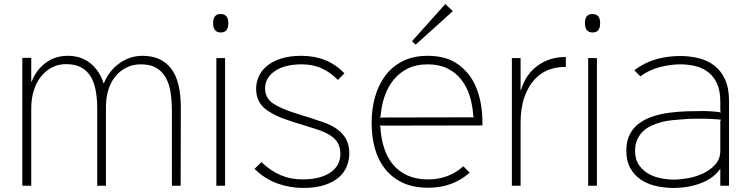

<svg xmlns="http://www.w3.org/2000/svg" viewBox="-20 -915 3697 946"><path d="M871 -384 870 0H827V-364Q827 -416 820.5 -459Q814 -502 796.5 -533Q779 -564 749.5 -581Q720 -598 674 -598Q632 -598 599.5 -580.5Q567 -563 545 -534Q523 -505 512.5 -467.5Q502 -430 502 -389V0H459V-380Q459 -429 451.5 -469.5Q444 -510 426.5 -538.5Q409 -567 379.5 -583Q350 -599 305 -599Q266 -599 234.5 -582Q203 -565 180.5 -536Q158 -507 146 -467.5Q134 -428 134 -382V0H90V-630H134V-513H136Q158 -570 204.5 -605Q251 -640 314 -640Q351 -640 380 -629Q409 -618 430.5 -599Q452 -580 467 -556Q482 -532 490 -505H492Q518 -568 569.5 -604Q621 -640 682 -640Q774 -640 822.5 -578Q871 -516 871 -384Z M1067 -846Q1105 -846 1105 -801Q1105 -755 1068 -755Q1030 -755 1030 -801Q1030 -846 1067 -846ZM1089 0H1046V-629H1089Z M1701 -159Q1701 -128 1689.5 -97.5Q1678 -67 1651.5 -43Q1625 -19 1581 -4Q1537 11 1473 11Q1407 11 1345.5 -11.5Q1284 -34 1234 -83L1268 -116Q1315 -72 1364 -51.5Q1413 -31 1470 -31Q1557 -31 1607 -64.5Q1657 -98 1657 -157Q1657 -205 1626 -233.5Q1595 -262 1528 -282Q1523 -283 1507 -288.5Q1491 -294 1472.5 -299.5Q1454 -305 1437.5 -310Q1421 -315 1416 -317Q1332 -343 1287 -378.5Q1242 -414 1242 -478Q1242 -508 1254.5 -537Q1267 -566 1294 -589Q1321 -612 1363.5 -626Q1406 -640 1466 -640Q1594 -640 1677 -554L1645 -521Q1610 -557 1566.5 -577.5Q1523 -598 1466 -598Q1382 -598 1334 -564.5Q1286 -531 1286 -480Q1286 -431 1327.5 -404Q1369 -377 1443 -355Q1448 -353 1462.5 -348.5Q1477 -344 1493.5 -339Q1510 -334 1524.5 -329Q1539 -324 1545 -322Q1590 -309 1620 -292Q1650 -275 1668 -254Q1686 -233 1693.5 -209.5Q1701 -186 1701 -159Z M2211 -860 2028 -695 2010 -712 2174 -895ZM2357 -297 1849 -296 1854 -291Q1857 -234 1872.5 -186Q1888 -138 1917 -103.5Q1946 -69 1989 -50Q2032 -31 2090 -31Q2140 -31 2184 -47.5Q2228 -64 2263 -96L2294 -64Q2252 -27 2201 -8.5Q2150 10 2091 10Q2017 10 1964.5 -14.5Q1912 -39 1877.5 -82.5Q1843 -126 1827 -184Q1811 -242 1811 -310Q1811 -378 1828 -438Q1845 -498 1879 -543Q1913 -588 1965 -614Q2017 -640 2086 -640Q2178 -640 2235 -599.5Q2292 -559 2321 -496Q2340 -454 2348.5 -407Q2357 -360 2357 -312V-310ZM2317 -337 2312 -341Q2309 -395 2294.5 -441.5Q2280 -488 2252.5 -523Q2225 -558 2184 -578Q2143 -598 2087 -598Q2031 -598 1989.5 -577.5Q1948 -557 1919.5 -522Q1891 -487 1875 -440.5Q1859 -394 1855 -341L1850 -336Z M2768 -585H2758Q2719 -585 2680.5 -570Q2642 -555 2612 -521.5Q2582 -488 2563.5 -435.5Q2545 -383 2545 -310V0H2502V-629H2545V-471H2547Q2570 -549 2629 -591.5Q2688 -634 2763 -634H2768Z M2899 -846Q2937 -846 2937 -801Q2937 -755 2900 -755Q2862 -755 2862 -801Q2862 -846 2899 -846ZM2921 0H2878V-629H2921Z M3572 -418V0H3529V-81H3527Q3495 -36 3433 -12.5Q3371 11 3299 11Q3252 11 3210 1Q3168 -9 3136 -31Q3104 -53 3085 -87.5Q3066 -122 3066 -172Q3066 -220 3083 -253Q3100 -286 3129.5 -307.5Q3159 -329 3197 -341.5Q3235 -354 3277 -359.5Q3319 -365 3362 -366.5Q3405 -368 3443 -368Q3464 -368 3490.5 -366Q3517 -364 3534 -361L3529 -366V-415Q3529 -468 3513 -503Q3497 -538 3470 -559Q3443 -580 3407.5 -589Q3372 -598 3332 -598Q3284 -598 3231.5 -584.5Q3179 -571 3135 -539L3105 -569Q3158 -608 3214 -623.5Q3270 -639 3332 -639Q3380 -639 3423.5 -628Q3467 -617 3500 -591.5Q3533 -566 3552.5 -523.5Q3572 -481 3572 -418ZM3534 -325Q3526 -326 3515.5 -327Q3505 -328 3493 -328.5Q3481 -329 3470 -329.5Q3459 -330 3451 -330Q3430 -330 3405 -330Q3380 -330 3354 -328Q3326 -326 3298.5 -323.5Q3271 -321 3245 -315Q3218 -308 3193.5 -297.5Q3169 -287 3150.5 -270Q3132 -253 3120.5 -229Q3109 -205 3109 -172Q3109 -128 3129.5 -100Q3150 -72 3179.5 -56.5Q3209 -41 3242 -35.5Q3275 -30 3300 -30Q3327 -30 3366.5 -36.5Q3406 -43 3442 -59.5Q3478 -76 3503.5 -103.5Q3529 -131 3529 -173V-320Z"/></svg>

Font: TypoPRO Sinkin Sans
Style: 200 X Light
Weight: 200
Designer: Keith Bates
Foundry: K-Type
Version: Sinkin Sans (version 1.0)  by Keith Bates   •   © 2014   www